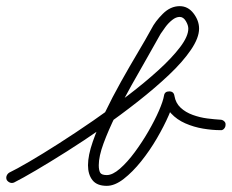

<svg xmlns="http://www.w3.org/2000/svg" viewBox="-25 -577 753 624"><path d="M21 16Q14 19 7.5 16.5Q1 14 -3 8Q-6 1 -3.5 -5.5Q-1 -12 5 -16Q28 -27 70 -51.5Q112 -76 166 -110.5Q220 -145 278 -185Q336 -225 391 -267Q446 -309 490 -349Q534 -389 560.5 -424Q587 -459 587 -484Q587 -495 579 -508.5Q571 -522 559 -522Q547 -522 534.5 -512Q522 -502 512.5 -489Q503 -476 497 -467Q497 -467 497 -467Q497 -467 497 -467Q480 -436 455 -392.5Q430 -349 402.5 -300Q375 -251 351 -202Q327 -153 311.5 -111Q296 -69 296 -40Q296 -24 300.5 -16Q305 -8 322 -8Q341 -8 365 -29Q389 -50 413 -82.5Q437 -115 457.5 -150.5Q478 -186 491.5 -217Q505 -248 508 -266Q510 -280 525 -280Q540 -280 542 -265Q546 -242 562 -227Q578 -212 601.5 -203.5Q625 -195 649 -192Q673 -189 691 -188Q691 -188 691 -188Q691 -188 691 -188Q698 -188 703.5 -183Q709 -178 708 -171Q708 -164 703 -158.5Q698 -153 691 -154Q665 -154 635 -159Q605 -164 577.5 -176Q550 -188 531 -208.5Q512 -229 508 -261Q507 -268 512.5 -271.5Q518 -275 525 -275Q532 -275 537.5 -271.5Q543 -268 542 -260Q539 -238 523.5 -202.5Q508 -167 485 -127.5Q462 -88 434 -53Q406 -18 377 4.5Q348 27 322 27Q290 27 275.5 8.5Q261 -10 261 -40Q261 -72 276.5 -116.5Q292 -161 316 -211Q340 -261 368 -311Q396 -361 422.5 -405.5Q449 -450 467 -483Q467 -483 467 -483Q467 -483 467 -483Q479 -507 504 -532Q529 -557 559 -557Q586 -557 604 -533.5Q622 -510 622 -484Q622 -454 595.5 -415Q569 -376 524 -333.5Q479 -291 423 -247Q367 -203 307.5 -161.5Q248 -120 192.5 -85Q137 -50 92 -23.5Q47 3 21 16Q21 16 21 16Q21 16 21 16Z"/></svg>

Font: FRB American Cursive
Style: Italic
Weight: 400
Italic angle: -25°
Version: Version 2.0;Modular Font Editor K font №1